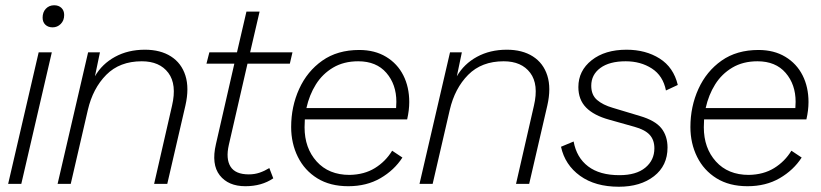

<svg xmlns="http://www.w3.org/2000/svg" viewBox="-20 -699 3122 730"><path d="M177 -500 61 0H11L127 -500ZM180 -595Q163 -595 152.5 -605Q142 -615 142 -632Q142 -653 154.5 -666Q167 -679 186 -679Q203 -679 213.5 -669Q224 -659 224 -642Q224 -621 211 -608Q198 -595 180 -595Z M199 0 315 -500H360L341 -409Q368 -456 417.5 -483Q467 -510 531 -510Q590 -510 630 -484.5Q670 -459 685 -411.5Q700 -364 685 -298L616 0H566L634 -297Q653 -378 620 -422Q587 -466 519 -466Q435 -466 384 -414.5Q333 -363 314 -281L249 0Z M913 9Q848 9 815.5 -32.5Q783 -74 801 -151L871 -457H765L776 -500H881L917 -655H967L931 -500H1092L1082 -457H921L850 -148Q838 -95 856.5 -65.5Q875 -36 926 -36Q948 -36 967 -42.5Q986 -49 1004 -60L1019 -21Q975 9 913 9Z M1304 9Q1235 9 1186.5 -21Q1138 -51 1112.5 -102.5Q1087 -154 1087 -216Q1087 -294 1117.5 -361Q1148 -428 1205.5 -468.5Q1263 -509 1346 -509Q1405 -509 1448 -483Q1491 -457 1513.5 -412.5Q1536 -368 1536 -311Q1536 -280 1528 -245H1139Q1138 -230 1138 -215Q1138 -136 1184 -85Q1230 -34 1309 -34Q1365 -35 1405.5 -60Q1446 -85 1471 -126L1510 -100Q1479 -52 1426.5 -21.5Q1374 9 1304 9ZM1342 -466Q1287 -466 1246.5 -442Q1206 -418 1181 -378Q1156 -338 1145 -288H1486Q1487 -300 1487 -312Q1487 -378 1449 -422Q1411 -466 1342 -466Z M1575 0 1691 -500H1736L1717 -409Q1744 -456 1793.5 -483Q1843 -510 1907 -510Q1966 -510 2006 -484.5Q2046 -459 2061 -411.5Q2076 -364 2061 -298L1992 0H1942L2010 -297Q2029 -378 1996 -422Q1963 -466 1895 -466Q1811 -466 1760 -414.5Q1709 -363 1690 -281L1625 0Z M2333 11Q2243 11 2185.5 -30.5Q2128 -72 2113 -141L2161 -161Q2172 -100 2216 -66.5Q2260 -33 2335 -33Q2399 -33 2433.5 -61.5Q2468 -90 2468 -135Q2468 -167 2450 -186.5Q2432 -206 2392 -217L2296 -244Q2238 -260 2208.5 -290Q2179 -320 2179 -368Q2179 -430 2229.5 -470Q2280 -510 2362 -510Q2435 -510 2488 -476.5Q2541 -443 2557 -376L2512 -355Q2501 -411 2458.5 -438.5Q2416 -466 2359 -466Q2297 -466 2262.5 -440.5Q2228 -415 2228 -373Q2228 -338 2250 -319Q2272 -300 2310 -289L2413 -258Q2471 -241 2494.5 -211.5Q2518 -182 2518 -138Q2518 -69 2466.5 -29Q2415 11 2333 11Z M2822 9Q2753 9 2704.5 -21Q2656 -51 2630.5 -102.5Q2605 -154 2605 -216Q2605 -294 2635.5 -361Q2666 -428 2723.5 -468.5Q2781 -509 2864 -509Q2923 -509 2966 -483Q3009 -457 3031.5 -412.5Q3054 -368 3054 -311Q3054 -280 3046 -245H2657Q2656 -230 2656 -215Q2656 -136 2702 -85Q2748 -34 2827 -34Q2883 -35 2923.5 -60Q2964 -85 2989 -126L3028 -100Q2997 -52 2944.5 -21.5Q2892 9 2822 9ZM2860 -466Q2805 -466 2764.5 -442Q2724 -418 2699 -378Q2674 -338 2663 -288H3004Q3005 -300 3005 -312Q3005 -378 2967 -422Q2929 -466 2860 -466Z"/></svg>

Font: Prodigy Sans Light
Style: Italic
Weight: 300
Italic angle: -13°
Designer: Wei Huang
Foundry: Wei Huang
Version: Version 1.003; ttfautohint (v1.8.3)